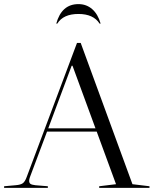

<svg xmlns="http://www.w3.org/2000/svg" viewBox="-55 -915 748 935"><path d="M117 -13 178 -8V0H-35V-8L21 -13Q46 -15 56.5 -23Q67 -31 75 -53L320 -706H338L590 -18L673 -8V0H428V-8L510 -18L416 -274H174L91 -53Q87 -42 87 -35Q87 -24 93.5 -19.5Q100 -15 117 -13ZM298 -595H294L180 -290H410ZM327 -895Q366 -895 394 -870.5Q422 -846 435 -800H430Q400 -847 327 -847Q253 -847 224 -800H219Q245 -895 327 -895Z"/></svg>

Font: Libre Caslon Display
Style: Regular
Weight: 400
Designer: Pablo Impallari, Rodrigo Fuenzalida
Foundry: Pablo Impallari, Rodrigo Fuenzalida
Version: Version 1.002